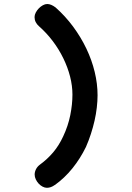

<svg xmlns="http://www.w3.org/2000/svg" viewBox="-20 -771 642 933"><path d="M169.9 -643.1Q147.9 -662.1 147.9 -688Q147.9 -698.7 153.8 -710Q159.7 -721.2 168.7 -730.5Q177.7 -739.7 188.5 -745.6Q199.2 -751.5 209.5 -751.5Q228 -751.5 250 -734.9Q297.9 -692.4 335.7 -641.1Q373.5 -589.8 399.9 -534.4Q426.3 -479 440.2 -421.4Q454.1 -363.8 454.1 -308.1Q454.1 -279.8 450.4 -248.3Q446.8 -216.8 439.5 -184.6Q432.1 -152.3 421.6 -119.9Q411.1 -87.4 397.5 -56.6Q370.1 -0.5 332 46.9Q293.9 94.2 246.1 128.4V127.9Q227.5 141.6 208 141.6Q197.8 141.6 187 136Q176.3 130.4 167.7 121.1Q159.2 111.8 153.8 100.3Q148.4 88.9 148.4 77.1Q148.4 64.5 154.8 51.5Q161.1 38.6 174.3 28.8Q210.4 2.4 238.5 -30.8Q266.6 -64 287.1 -108.4Q311 -159.2 321.5 -211.4Q332 -263.7 332 -311.5Q332 -354 320.6 -398.9Q309.1 -443.8 287.8 -487.5Q266.6 -531.2 236.6 -571Q206.5 -610.8 169.9 -643.1Z"/></svg>

Font: Erica Type
Style: Bold
Weight: 700
Designer: Peter Wiegel
Foundry: Peter Wiegel
Version: Version 1.000 2010 initial release